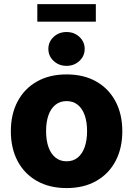

<svg xmlns="http://www.w3.org/2000/svg" viewBox="-20 -912 653 942"><path d="M306.6 10.7Q222.7 10.7 161.1 -24.2Q99.6 -59.1 66.4 -121.8Q33.2 -184.6 33.2 -268.1Q33.2 -351.6 66.4 -414.3Q99.6 -477.1 161.1 -512Q222.7 -546.9 306.6 -546.9Q391.1 -546.9 452.4 -512Q513.7 -477.1 546.9 -414.3Q580.1 -351.6 580.1 -268.1Q580.1 -184.6 546.9 -121.8Q513.7 -59.1 452.4 -24.2Q391.1 10.7 306.6 10.7ZM306.6 -120.6Q338.9 -120.6 361.3 -138.9Q383.8 -157.2 395.5 -190.4Q407.2 -223.6 407.2 -268.6Q407.2 -314 395.5 -346.9Q383.8 -379.9 361.3 -397.9Q338.9 -416 306.6 -416Q274.9 -416 252.2 -397.9Q229.5 -379.9 217.8 -346.9Q206.1 -314 206.1 -268.6Q206.1 -223.6 217.8 -190.4Q229.5 -157.2 252.2 -138.9Q274.9 -120.6 306.6 -120.6ZM306.6 -588.9Q269 -588.9 243.2 -613Q217.3 -637.2 217.3 -671.9Q217.3 -707 243.2 -731Q269 -754.9 306.6 -754.9Q343.8 -754.9 369.6 -731Q395.5 -707 395.5 -671.9Q395.5 -637.2 369.6 -613Q343.8 -588.9 306.6 -588.9ZM450.2 -891.6V-805.7H163.1V-891.6Z"/></svg>

Font: Inter 18pt ExtraBold
Style: Regular
Weight: 800
Designer: Rasmus Andersson
Foundry: rsms
Version: Version 4.001;git-66647c0bb